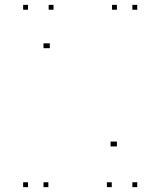

<svg xmlns="http://www.w3.org/2000/svg" viewBox="-20 -760 660 790"><path d="M544.7 10V-10H524.7V10ZM544.7 -720V-740H524.7V-720ZM461 -720V-740H441V-720ZM461 -157.5V-177.5H441V-157.5ZM455 -157.5V-177.5H435V-157.5ZM200.2 -720V-740H180.2V-720ZM95.3 -720V-740H75.3V-720ZM95.3 10V-10H75.3V10ZM179 10V-10H159V10ZM179 -561.7V-581.7H159V-561.7ZM185 -561.7V-581.7H165V-561.7ZM439.8 10V-10H419.8V10Z"/></svg>

Font: Monaspace Neon Dots Var
Style: Regular
Weight: 400
Designer: Riley Cran and the Lettermatic Team
Version: Version 1.100 (Monaspace Neon Dots)